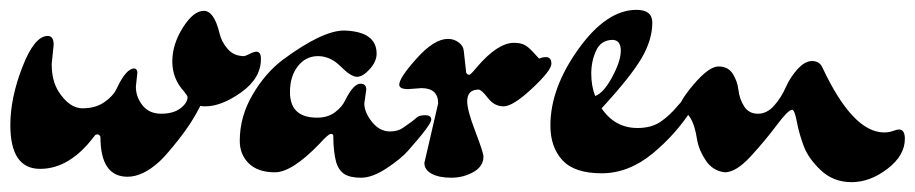

<svg xmlns="http://www.w3.org/2000/svg" viewBox="-20 -310 1858 390"><path d="M259 -162 256 -134Q256 -113 269.5 -96Q283 -79 307.5 -79Q332 -79 346.5 -90Q361 -101 361 -113Q361 -115 354 -124Q330 -150 330 -185Q330 -220 351.5 -254Q373 -288 394 -288Q415 -288 426 -242Q430 -225 442.5 -210.5Q455 -196 476 -196Q478 -196 487 -200.5Q496 -205 501 -205Q510 -205 510 -190Q510 -151 470 -122.5Q430 -94 397 -94Q390 -94 387 -95Q370 -61 344 -28Q318 5 304 18Q270 49 239 49Q184 49 184 -32Q182 -37 178 -37Q174 -37 172 -34Q122 33 61.5 33Q1 33 1 -56Q1 -111 25.5 -174Q50 -237 77 -237Q89 -237 89 -219L85 -180Q85 -146 99 -124Q121 -90 147.5 -90Q174 -90 192 -102.5Q210 -115 217 -130Q236 -171 253 -171Q259 -170 259 -162Z M724 -128 720 -100Q720 -82 735.5 -62.5Q751 -43 772 -43Q788 -43 798 -50Q820 -65 825.5 -70.5Q831 -76 843.5 -76Q856 -76 856 -67Q856 -57 809 -4Q794 13 765 32Q736 51 713.5 51Q691 51 679.5 43.5Q668 36 663 20Q657 -2 657 -34Q657 -38 652 -38Q647 -38 629 -18Q573 40 538.5 40Q504 40 485.5 22Q467 4 467 -24Q467 -73 493 -117.5Q519 -162 555 -189Q635 -248 679 -248Q745 -246 745 -201Q745 -185 731 -169.5Q717 -154 705 -154Q693 -154 672 -175Q651 -196 626 -196Q601 -196 585 -175.5Q569 -155 569 -123Q569 -71 624 -71Q646 -71 660.5 -82Q675 -93 681 -106Q698 -140 712 -140Q724 -140 724 -128Z M836 -131 809 -129Q791 -129 791 -138Q791 -152 826.5 -191.5Q862 -231 890 -231Q902 -231 911.5 -224Q921 -217 922 -207L927 -162Q930 -158 933 -158Q936 -158 949 -174Q991 -223 1024 -223Q1037 -223 1045 -219Q1053 -215 1063.5 -203.5Q1074 -192 1075 -191Q1082 -194 1089 -194Q1100 -194 1100 -180.5Q1100 -167 1061 -130.5Q1022 -94 1003 -94Q984 -94 971 -111Q958 -128 952 -128Q929 -128 929 -104Q929 -86 945.5 -43Q962 0 962 8Q962 28 941.5 39.5Q921 51 896.5 51Q872 51 857 43Q842 35 842 21L870 -100Q870 -131 836 -131Z M1225 -229Q1201 -229 1191 -207.5Q1181 -186 1181 -160.5Q1181 -135 1189 -115Q1206 -121 1223.5 -153.5Q1241 -186 1241 -207Q1241 -228 1225 -229ZM1275 -50Q1303 -50 1321.5 -62.5Q1340 -75 1356.5 -95Q1373 -115 1382.5 -115Q1392 -115 1392 -106Q1392 -100 1388 -92Q1355 -39 1306 1.5Q1257 42 1202 42Q1147 42 1122.5 15.5Q1098 -11 1098 -55Q1098 -131 1155 -210.5Q1212 -290 1273 -290Q1305 -290 1305 -264Q1305 -229 1283 -191.5Q1261 -154 1202 -90Q1229 -50 1275 -50Z M1358 -86Q1358 -102 1389 -138.5Q1420 -175 1439.5 -175Q1459 -175 1468.5 -160Q1478 -145 1480 -127Q1482 -109 1491.5 -94Q1501 -79 1519.5 -79Q1538 -79 1552.5 -95.5Q1567 -112 1576 -132.5Q1585 -153 1600 -169.5Q1615 -186 1629.5 -186Q1644 -186 1650 -174Q1712 -41 1776 -41Q1786 -41 1794 -44Q1802 -47 1806 -47Q1818 -47 1818 -28Q1818 6 1782.5 33Q1747 60 1710 60Q1673 60 1647.5 36Q1622 12 1612.5 -13.5Q1603 -39 1598.5 -63Q1594 -87 1589 -87Q1581 -87 1557.5 -55.5Q1534 -24 1504.5 8Q1475 40 1452 40Q1428 37 1414 16.5Q1400 -4 1396 -26Q1387 -86 1358 -86Z"/></svg>

Font: Dr Sugiyama
Style: Regular
Weight: 400
Designer: Alejandro Paul
Foundry: Alejandro Paul
Version: Version 1.000